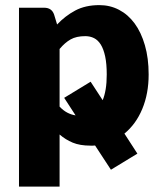

<svg xmlns="http://www.w3.org/2000/svg" viewBox="-20 -548 614 733"><path d="M207.5 -141Q221 -126.5 236.5 -118.2Q252 -110 268.5 -107.5L225 -174.5L326 -236L372 -165.5Q379.5 -183.5 383.5 -207.8Q387.5 -232 387.5 -263.5Q387.5 -304.5 381.5 -332.5Q375.5 -360.5 364.8 -377.8Q354 -395 339 -402.5Q324 -410 305.5 -410Q271.5 -410 249.5 -397.5Q227.5 -385 207.5 -361ZM198 -454.5Q228.5 -487 267.2 -507.8Q306 -528.5 359.5 -528.5Q400 -528.5 434.5 -510.5Q469 -492.5 494 -458.5Q519 -424.5 533.2 -375.2Q547.5 -326 547.5 -263.5Q547.5 -190.5 523.2 -132.2Q499 -74 455 -38L504.5 38.5L403.5 100L343 7.5Q339 8 334.5 8Q330 8 325.5 8Q285 8 257.5 -3.5Q230 -15 207.5 -34.5V164.5H52.5V-518.5H148.5Q177.5 -518.5 186.5 -492.5Z"/></svg>

Font: Lato ExtraBold
Style: Regular
Weight: 800
Designer: Lukasz Dziedzic with Adam Twardoch and Botio Nikoltchev
Foundry: tyPoland Lukasz Dziedzic
Version: Version 2.015; 2015-08-06; http://www.latofonts.com/